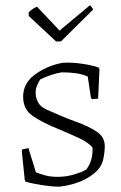

<svg xmlns="http://www.w3.org/2000/svg" viewBox="-20 -693 456 722"><path d="M202 9Q178 9 140.5 3.5Q103 -2 76 -10L73 -17L62 -124L63 -131L87 -136L115 -45Q133 -38 152 -33Q171 -28 198 -28Q228 -28 257 -36.5Q286 -45 304 -55Q330 -88 328 -138Q312 -158 273.5 -175.5Q235 -193 199 -208Q135 -234 101 -258.5Q67 -283 67 -329Q67 -348 73.5 -365.5Q80 -383 97 -401Q125 -425 155.5 -438.5Q186 -452 217 -457Q251 -459 290.5 -453Q330 -447 351 -439L354 -433L349 -322L327 -320L322 -324L310 -405Q291 -414 266 -417.5Q241 -421 212 -421Q192 -418 169 -410Q146 -402 131 -394Q124 -383 119 -370.5Q114 -358 114 -345Q114 -326 123 -308.5Q132 -291 157 -280Q217 -253 266.5 -235Q316 -217 345 -197Q374 -177 374 -143Q374 -122 369 -97Q364 -72 346 -52Q319 -25 281 -10Q243 5 202 9ZM191 -537 88 -633V-647Q95 -654 103.5 -659.5Q112 -665 119 -668L204 -578L318 -673Q320 -672 324.5 -666.5Q329 -661 330 -657L209 -537Z"/></svg>

Font: Labrada Light
Style: Regular
Weight: 300
Designer: Mercedes Jáuregui
Foundry: Omnibus-Type Team
Version: Version 1.000; ttfautohint (v1.8.4.7-5d5b)